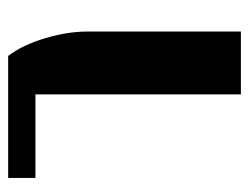

<svg xmlns="http://www.w3.org/2000/svg" viewBox="-92 -536 628 485"><g transform="rotate(-90 222.5 -294.0)"><path d="M384.8 0H226.1V-519H15.1V-587.9H323.2Q351.1 -551.3 367.9 -494.4Q384.8 -437.5 384.8 -389.2Z"/></g></svg>

Font: Wesal
Style: Regular
Weight: 900
Designer: Ahmed zaza
Foundry: Ahmed zaza
Version: Version 2.01